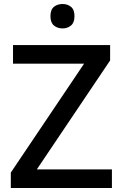

<svg xmlns="http://www.w3.org/2000/svg" viewBox="-20 -939 614 959"><path d="M539 0H34V-77L400 -621H45V-714H530V-637L164 -93H539ZM293 -919Q317 -919 334.5 -905Q352 -891 352 -858Q352 -826 334.5 -811.5Q317 -797 293 -797Q267 -797 249.5 -811.5Q232 -826 232 -858Q232 -891 249.5 -905Q267 -919 293 -919Z"/></svg>

Font: Noto Sans Sinhala Medium
Style: Regular
Weight: 500
Designer: Jelle Bosma - Monotype Design Team
Foundry: Monotype Imaging Inc.
Version: Version 2.006; ttfautohint (v1.8.4.7-5d5b)